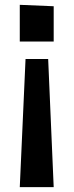

<svg xmlns="http://www.w3.org/2000/svg" viewBox="-20 -770 305 796"><path d="M62 5.8H202.6L179.7 -525.4H85.9ZM62 -750V-597.7H202.6V-744.1Z"/></svg>

Font: Francois One
Style: Regular
Weight: 400
Designer: Vernon Adams
Foundry: vernon adams
Version: Version 1.000